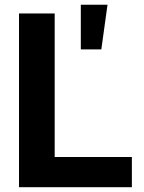

<svg xmlns="http://www.w3.org/2000/svg" viewBox="-20 -784 601 804"><path d="M59.6 0V-727.5H209V-126.5H532.2V0ZM318.4 -577.1V-764.2H430.2L404.3 -577.1Z"/></svg>

Font: Inter 24pt
Style: Bold
Weight: 700
Designer: Rasmus Andersson
Foundry: rsms
Version: Version 4.001;git-66647c0bb